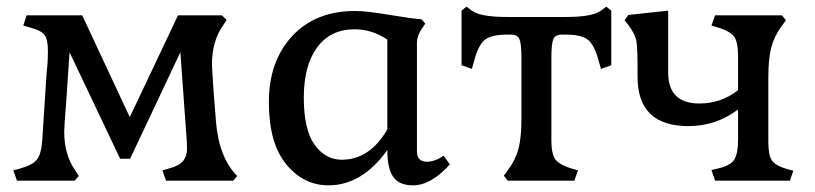

<svg xmlns="http://www.w3.org/2000/svg" viewBox="-20 -543 2449 577"><path d="M540 -137 522 -386 371 -66H341L189 -386L179 -237Q173 -165 173 -147Q173 -78 206 -31L217 -14L204 0H31L20 -31L42 -37Q78 -47 91 -63.5Q104 -80 107 -122L120 -323Q124 -355 124 -390.5Q124 -426 113 -439Q102 -452 71 -460L50 -466L60 -497H227L370 -191L515 -497H647L661 -483L650 -466Q617 -419 617 -350Q617 -337 622 -267L629 -178Q638 -69 693 -14L681 0H479L468 -31L489 -37Q519 -45 530.5 -59.5Q542 -74 542 -95.5Q542 -117 540 -137Z M967 14Q892 14 840 -49.5Q788 -113 788 -236Q788 -359 858 -434.5Q928 -510 1047 -510Q1081 -510 1149.5 -498.5Q1218 -487 1247 -485L1258 -472L1246 -454Q1233 -434 1233 -415V-88Q1233 -57 1263 -57Q1287 -57 1313 -75L1332 -49Q1275 14 1221 14Q1180 14 1162 -11Q1144 -36 1144 -92Q1068 14 967 14ZM1007 -63Q1091 -63 1144 -154V-424Q1098 -455 1046 -455Q973 -455 933 -400.5Q893 -346 893 -249.5Q893 -153 925.5 -108Q958 -63 1007 -63Z M1680 -439H1668Q1649 -439 1643 -425.5Q1637 -412 1637 -369V-122Q1637 -80 1649 -64Q1661 -48 1696 -37L1717 -31L1706 0H1506L1494 -15L1506 -31Q1529 -62 1538 -95.5Q1547 -129 1547 -185V-369Q1547 -412 1541 -425.5Q1535 -439 1516 -439H1504Q1456 -439 1436.5 -423Q1417 -407 1404 -357L1398 -336L1367 -347V-511L1382 -523L1398 -511Q1424 -492 1503 -492H1681Q1760 -492 1786 -511L1802 -523L1817 -511V-347L1786 -336L1780 -357Q1767 -407 1747.5 -423Q1728 -439 1680 -439Z M2198 -123V-214Q2132 -164 2049 -164Q1896 -164 1896 -312V-337Q1896 -404 1892 -422.5Q1888 -441 1869 -467L1857 -482L1868 -498L1988 -511V-325Q1988 -232 2082 -232Q2147 -232 2198 -272V-375Q2198 -417 2186 -433Q2174 -449 2139 -460L2118 -466L2129 -497H2330L2342 -482L2330 -466Q2307 -435 2298 -401Q2289 -367 2289 -312V-116Q2289 -76 2300 -60.5Q2311 -45 2345 -35L2364 -30L2354 0H2129L2118 -32L2139 -37Q2174 -45 2186 -62.5Q2198 -80 2198 -123Z"/></svg>

Font: Gabriela
Style: Regular
Weight: 400
Designer: Eduardo Rodriguez Tunni
Foundry: Eduardo Rodriguez Tunni
Version: Version 1.003